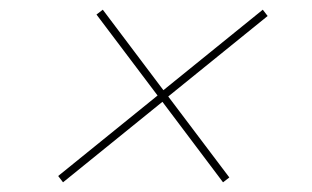

<svg xmlns="http://www.w3.org/2000/svg" viewBox="-20 -510 644 396"><path d="M532 -477 327 -311 453 -144 440 -134 315 -300 110 -134 100 -147 305 -313 179 -480 192 -490 317 -324 522 -490Z"/></svg>

Font: Elaine Sans Thin
Style: Italic
Weight: 250
Italic angle: -13°
Designer: Wei Huang
Foundry: Wei Huang
Version: Version 2.001;December 24, 2019;FontCreator 12.0.0.2547 64-b